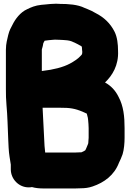

<svg xmlns="http://www.w3.org/2000/svg" viewBox="-20 -808 718 1058"><path d="M433.5 -521.5C433.1 -505 429.1 -506.1 421 -496.9C409.8 -484.3 387.5 -469.6 366 -457.9C328 -437.2 272.6 -423.7 214.9 -417.3C213.5 -417.1 211.9 -416.8 210.5 -416.6V-534C210.5 -539 215 -545.8 218.7 -570.1C221 -574.5 223.2 -578.8 225.9 -583.6C234.3 -584.3 243.7 -586.1 249.6 -586.7L272 -588.7C276.9 -589.3 278.6 -589.4 282.8 -589.5C291.8 -588.9 301.9 -588.5 311 -588.5C323.1 -588.5 333.6 -587 351.5 -585.7C369 -583.6 381.7 -577.7 396.2 -570.5L408.6 -564.3C418.5 -558.3 426 -555 427.9 -553.9L430.4 -550.7C430.6 -549.9 431.5 -547.7 431.5 -546C431.5 -537.5 432.8 -529.4 433.5 -521.5ZM289 -787.5C266.9 -787.5 245.2 -784.8 229.6 -783.3L207.3 -781.3C174.1 -777.8 150 -767.4 129.1 -757C92.5 -740.7 64.2 -703.4 48.6 -671.1C41.1 -657.3 31.3 -640.1 25.4 -615.4C20.8 -594.5 12.5 -568.7 12.5 -534V-317C12.5 -287.3 13 -257.7 15.7 -229.4C21.3 -170.5 22.6 -100.9 25.5 -36.3L27.5 5.7C29.1 41 35.3 70.3 39.5 98.9V125C39.5 178.4 83.1 224.5 138 224.5C144.4 224.5 148.1 224.3 156.2 222.9C174.7 228.3 197.4 230.5 220 230.5H394C405.2 230.5 413.9 230.3 425.4 229.5C447.2 229.4 468.7 227 490.3 219.4C554.1 197.9 609.7 157.3 635.5 88.9C641.8 76 650.1 58.4 655.7 41.5C663.5 16.4 666.5 -21.3 666.5 -48V-102C666.5 -165.3 660.7 -223.4 633.4 -274.1C616.4 -309.1 591.2 -335.8 558.7 -353.5C598.6 -391.5 634.5 -448.2 630.5 -528C630.4 -564.3 626.3 -603.2 611.5 -632.8C588 -679.8 552.4 -713 506.4 -736.2L484.4 -748.2C466.4 -757.2 453.4 -760.7 445.8 -764.5C408.7 -783.1 356.2 -786.5 311 -786.5C304.9 -786.5 296.7 -787.5 289 -787.5ZM466.5 -21C466.5 -15.1 462.6 -10.3 454.7 10.5C453.3 13.2 452.7 14.2 450.2 19.8C446.8 22.7 440.1 26.5 429 31.2C427.6 31.3 423.2 31.5 419 31.5C410.9 31.5 402.9 32.5 394 32.5H229C227.6 23 226.2 8.8 225.4 -4C222.2 -72.2 217.9 -145.8 214.7 -214.5H300C316.7 -214.5 332.9 -214.2 347.2 -213.5C391.5 -211.2 423.5 -198.7 458.2 -181.9C459.7 -177.3 460.9 -171.3 464.1 -158.8L465.7 -145.8C466.9 -134.1 468.5 -114.2 468.5 -102V-48C468.5 -42.5 466.5 -30.5 466.5 -21Z"/></svg>

Font: Smoothie
Style: ExBd
Weight: 800
Foundry: Cannot Into Space Fonts
Version: Version 0.8